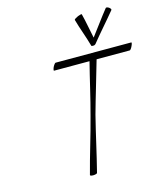

<svg xmlns="http://www.w3.org/2000/svg" viewBox="-150 -1187 1131 1309"><g transform="rotate(-15 415.0 -533.0)"><path d="M589 -852C642 -918 700 -982 754 -1048C758 -1052 753 -1060 744 -1067C735 -1073 725 -1076 721 -1072C675 -1015 634 -956 589 -898C576 -956 567 -1015 552 -1072C552 -1076 539 -1073 524 -1067C508 -1060 496 -1052 496 -1048C514 -982 540 -918 558 -852C558 -847 563 -844 570 -846C576 -844 583 -847 589 -852ZM270 -750H520C489 -629 463 -508 430 -387C397 -258 355 -129 322 0C320 4 329 8 343 8C357 8 370 4 372 0C405 -129 432 -258 465 -388C498 -508 536 -629 570 -750H804C808 -750 817 -761 823 -775C830 -789 832 -800 828 -800H294C290 -800 281 -789 274 -775C268 -761 266 -750 270 -750Z"/></g></svg>

Font: Nupuram Thin Italic
Style: Regular
Weight: 100
Designer: Santhosh Thottingal (santhosh.thottingal@gmail.com)
Foundry: SMC
Version: Version 1.000